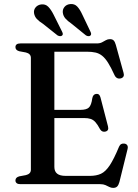

<svg xmlns="http://www.w3.org/2000/svg" viewBox="-20 -916 688 955"><path d="M205.9 -369.5H379.4Q410.1 -369.5 422.3 -381.3Q434.5 -393.1 439 -427.2Q441 -437.6 445.9 -442.9Q450.7 -448.1 458.7 -449Q475 -450.8 479.9 -430.9L517.1 -287.8Q519.8 -277.1 517 -270.7Q514.2 -264.3 505.4 -261.7Q497.1 -259.4 490 -262.1Q482.8 -264.9 477.9 -272.9Q465.5 -296.2 454.8 -308.2Q444.1 -320.2 430.9 -324.5Q417.6 -328.9 397.3 -328.9H205.9ZM56.8 -681.6Q56.8 -690.4 62.8 -695.2Q68.8 -700 81.5 -700H461.2Q477 -700 487.2 -705.4Q497.4 -710.8 506.5 -716Q515.5 -721.3 527 -721.3Q539 -721.3 545.4 -714.7Q551.8 -708.1 556.1 -692.8L594.7 -553.2Q597.8 -543 594.4 -536.1Q591 -529.2 581.8 -526.4Q571.6 -523.5 563.2 -527.4Q554.8 -531.4 549.7 -542.1Q532.4 -580.1 517.9 -603.2Q503.4 -626.4 488.4 -638.4Q473.3 -650.5 455.2 -654.6Q437.1 -658.8 412.4 -658.8H250.4V-85.7Q250.4 -63.3 264.2 -52.3Q277.9 -41.2 306.7 -41.2H427.1Q459.5 -41.2 482.3 -51.8Q505 -62.3 525.8 -93.5Q546.5 -124.7 572.2 -186.6Q576.4 -196 583.2 -199.5Q589.9 -203 598.4 -201.8Q608.7 -200.4 613.1 -193.2Q617.5 -186 614.4 -174.2L573.9 -10.5Q569.8 4.4 562.9 11.5Q555.9 18.6 542.8 18.6Q532.7 18.6 523.7 13.9Q514.7 9.3 504.3 4.6Q493.8 0 478.9 0H81.5Q68.8 0 62.8 -5.1Q56.8 -10.1 56.8 -18.4Q56.8 -33.7 75.9 -38.9L108.7 -45Q120.8 -47.9 127.2 -54.6Q133.6 -61.3 133.6 -72V-628Q133.6 -638.7 127.2 -645.4Q120.8 -652.1 108.7 -655L75.9 -661.1Q56.8 -666.3 56.8 -681.6ZM246.3 -843.6 288.4 -759.4Q291.4 -753.5 292.3 -748.4Q293.2 -743.2 288.9 -739.2Q284.4 -735.6 278.4 -736.1Q272.3 -736.6 266.2 -739.9L193.2 -797.9Q174.8 -809.4 163.5 -821.4Q152.2 -833.5 149.4 -849.9Q146.8 -866.5 156.9 -879Q167 -891.4 184.3 -893.9Q205.8 -896.7 219.8 -882.6Q233.8 -868.5 246.3 -843.6ZM389.3 -843.6 429.7 -759Q432.8 -752.9 433.3 -747.8Q433.7 -742.6 429.4 -738.8Q425 -735.4 418.8 -736.1Q412.5 -736.8 407.1 -740.3L334.3 -799.3Q316.3 -811.4 305.4 -824Q294.5 -836.5 292.4 -853.1Q290.6 -869.5 301 -881.8Q311.3 -894 329.1 -895.7Q350.6 -897.9 364.2 -883.4Q377.8 -868.9 389.3 -843.6Z"/></svg>

Font: Fraunces
Style: Regular
Weight: 900
Version: Version 1.000;[b76b70a41]